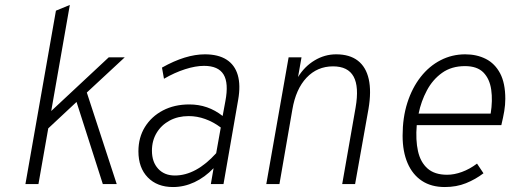

<svg xmlns="http://www.w3.org/2000/svg" viewBox="-20 -742 2062 774"><path d="M82.5 0 205.5 -699 261.5 -722 186.5 -294.5 418.5 -511H483L330 -369L450.5 0H394.5L288.5 -331L174.5 -224.5L135 0Z M677.5 12Q613.5 12 575.8 -26.8Q538 -65.5 538 -132Q538 -187.5 564.2 -230Q590.5 -272.5 636.8 -296.8Q683 -321 743 -321Q781 -321 814.2 -309.5Q847.5 -298 877.5 -274.5L888.5 -334Q902.5 -407 881.2 -441.8Q860 -476.5 802.5 -476.5Q768.5 -476.5 726.2 -463Q684 -449.5 641 -424.5L633 -469.5Q681 -496.5 724.2 -509.8Q767.5 -523 806 -523Q859.5 -523 893 -501.8Q926.5 -480.5 938.5 -439.5Q950.5 -398.5 940 -339L881 0H830L841 -64Q805.5 -27 763.8 -7.5Q722 12 677.5 12ZM685 -34.5Q727.5 -34.5 769.5 -57.2Q811.5 -80 851.5 -124.5L870 -228Q840 -250.5 807.2 -262.2Q774.5 -274 741 -274Q697.5 -274 664 -256Q630.5 -238 611.5 -206.5Q592.5 -175 592.5 -134.5Q592.5 -89 617.5 -61.8Q642.5 -34.5 685 -34.5Z M1053.5 0 1143.5 -511H1195.5L1181.5 -431.5Q1207.5 -474 1248.2 -498.5Q1289 -523 1335 -523Q1389.5 -523 1422.5 -497.5Q1455.5 -472 1466.5 -423Q1477.5 -374 1465.5 -303L1411.5 0H1359.5L1413.5 -308.5Q1428 -392 1405.5 -433.2Q1383 -474.5 1322.5 -474.5Q1259 -474.5 1215.8 -428.8Q1172.5 -383 1158.5 -300L1106.5 0Z M1773 12Q1718.5 12 1680.8 -13Q1643 -38 1623 -84.5Q1603 -131 1603 -195Q1603 -268 1622.2 -328Q1641.5 -388 1675.8 -431.8Q1710 -475.5 1756 -499.2Q1802 -523 1855.5 -523Q1902 -523 1938.5 -504.5Q1975 -486 1996 -446.5Q2017 -407 2017 -343.5Q2017 -319.5 2012.8 -294.2Q2008.5 -269 2001 -237.5H1660Q1655 -177.5 1665 -132.8Q1675 -88 1703.5 -62.8Q1732 -37.5 1782.5 -37.5Q1811 -37.5 1842 -48.8Q1873 -60 1903 -82.5L1929 -43.5Q1897 -19 1858.5 -3.5Q1820 12 1773 12ZM1667.5 -284H1958Q1966.5 -337 1960.2 -380.5Q1954 -424 1928.8 -449.8Q1903.5 -475.5 1854.5 -475.5Q1800 -475.5 1762 -448.2Q1724 -421 1700.8 -377.2Q1677.5 -333.5 1667.5 -284Z"/></svg>

Font: Overpass ExtraLight
Style: Italic
Weight: 250
Italic angle: -10°
Designer: Delve Withrington, Dave Bailey, Thomas Jockin
Foundry: Delve Fonts LLC
Version: Version 4.000